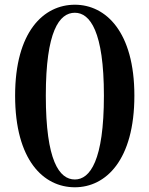

<svg xmlns="http://www.w3.org/2000/svg" viewBox="-20 -777 633 813"><path d="M297 16C428 16 549 -99 549 -372C549 -642 428 -757 297 -757C164 -757 44 -642 44 -372C44 -99 164 16 297 16ZM297 -17C231 -17 174 -96 174 -372C174 -645 231 -723 297 -723C361 -723 420 -644 420 -372C420 -97 361 -17 297 -17Z"/></svg>

Font: Noto Serif CJK TC
Style: Bold
Weight: 700
Designer: Ryoko NISHIZUKA 西塚涼子 (kana & ideographs); Frank Grießhammer (Latin, Greek & Cyrillic); Wenlong ZHANG 张文龙 (bopomofo); San
Foundry: Adobe
Version: Version 2.001;hotconv 1.1.0;makeotfexe 2.6.0